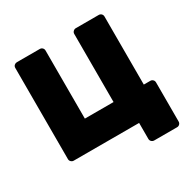

<svg xmlns="http://www.w3.org/2000/svg" viewBox="-184 -871 1167 1182"><g transform="rotate(-30 399.5 -280.0)"><path d="M580 140Q569 140 561 132.5Q553 125 553 114V0H88Q78 0 70 -7.5Q62 -15 62 -26V-674Q62 -686 70 -693Q78 -700 88 -700H251Q262 -700 269.5 -692.5Q277 -685 277 -674V-190H481V-674Q481 -685 489 -692.5Q497 -700 507 -700H670Q681 -700 688.5 -692.5Q696 -685 696 -674V-190H742Q753 -190 760.5 -182.5Q768 -175 768 -164V114Q768 125 760.5 132.5Q753 140 742 140Z"/></g></svg>

Font: Rubik Light ExtraBold
Style: Regular
Weight: 800
Version: Version 2.104